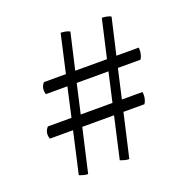

<svg xmlns="http://www.w3.org/2000/svg" viewBox="-122 -773 909 918"><g transform="rotate(-20 332.5 -314.0)"><path d="M129.9 15.1C141.1 19.5 160.6 26.4 173.8 25.4L224.6 -196.3H386.2L338.4 15.1C350.1 19.5 370.1 26.4 383.3 25.4L434.1 -196.3H541C558.6 -223.1 552.2 -254.4 552.2 -254.4H447.3L481 -402.8H596.2C612.8 -429.2 607.9 -460 607.9 -460H494.1L536.6 -644C525.9 -650.9 504.4 -654.3 490.7 -654.3L446.3 -460H284.7L327.1 -644C316.4 -650.9 295.4 -654.3 281.2 -654.3L237.3 -460H125.5C108.9 -441.4 108.9 -420.9 114.3 -402.8H224.1L190.9 -254.4H70.8C53.2 -235.8 53.2 -214.8 59.6 -196.3H177.7ZM237.8 -254.4 271.5 -402.8H433.1L399.4 -254.4Z"/></g></svg>

Font: Trykker
Style: Regular
Weight: 400
Designer: Magnus Gaarde
Foundry: Magnus Gaarde
Version: Version 1.001